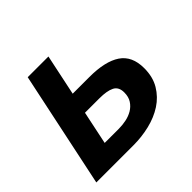

<svg xmlns="http://www.w3.org/2000/svg" viewBox="-130 -656 800 800"><g transform="rotate(-45 269.5 -256.0)"><path d="M208 -331.1H306.2Q398.9 -331.1 446.5 -299.1Q494.1 -267.1 494.1 -195.8Q494.1 -144 471.9 -106.9Q449.7 -69.8 413.3 -46.1Q377 -22.5 330.3 -11.2Q283.7 0 234.9 0H16.1L124 -512.2H246.1ZM241.2 -91.8Q261.7 -91.8 283.4 -96.2Q305.2 -100.6 323 -111.1Q340.8 -121.6 352.3 -139.2Q363.8 -156.7 363.8 -183.1Q363.8 -215.3 340.6 -227.1Q317.4 -238.8 272 -238.8H188L157.2 -91.8Z"/></g></svg>

Font: Clear Sans
Style: Bold Italic
Weight: 700
Italic angle: -12°
Foundry: Intel Corporation
Version: Version 1.00